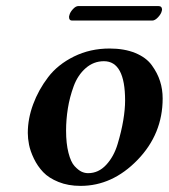

<svg xmlns="http://www.w3.org/2000/svg" viewBox="-20 -604 557 634"><path d="M198.2 -172.9Q198.2 -129.9 206.1 -99.4Q213.9 -68.8 226.3 -55.4Q238.8 -42 249.3 -37.1Q259.8 -32.2 271 -32.2Q305.2 -32.2 330.6 -59.6Q356 -86.9 368.4 -128.4Q380.9 -169.9 387 -206.5Q393.1 -243.2 393.1 -272Q393.1 -401.9 323.2 -401.9Q289.1 -401.9 262.9 -378.9Q236.8 -356 223.4 -319.6Q210 -283.2 204.1 -246.1Q198.2 -209 198.2 -172.9ZM71.8 -165Q71.8 -211.9 89.4 -259.5Q106.9 -307.1 138.9 -349.1Q170.9 -391.1 224.4 -417.5Q277.8 -443.8 341.8 -443.8Q390.6 -443.8 426.8 -429Q462.9 -414.1 481.4 -388.4Q500 -362.8 508.5 -335.9Q517.1 -309.1 517.1 -278.8Q517.1 -161.6 434.1 -75.9Q351.1 9.8 246.1 9.8Q205.1 9.8 173.1 -3.2Q141.1 -16.1 122.6 -35.6Q104 -55.2 92 -80.1Q80.1 -105 75.9 -126Q71.8 -147 71.8 -165ZM482.9 -536.1H217.8Q208 -536.1 208 -547.9Q208 -550.8 209 -553.2Q210.9 -563 220.5 -573.5Q230 -584 238.8 -584H502.9Q515.1 -584 515.1 -571.8Q515.1 -569.8 514.2 -567.9Q512.2 -558.1 502 -547.1Q491.7 -536.1 482.9 -536.1Z"/></svg>

Font: Linux Libertine O
Style: Semibold Italic
Weight: 600
Italic angle: -11.5°
Designer: Philipp H. Poll
Foundry: Philipp H. Poll
Version: Version 5.1.2